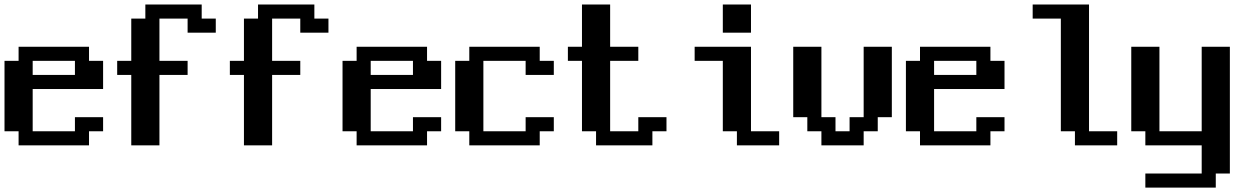

<svg xmlns="http://www.w3.org/2000/svg" viewBox="-20 -645 5540 852"><path d="M0 -375H62.5V-437.5H375V-375H437.5V-250H125V-62.5H312.5V-125H437.5V-62.5H375V0H62.5V-62.5H0ZM125 -375V-312.5H312.5V-375Z M500 -375H562.5V-562.5H625V-625H875V-562.5H937.5V-500H812.5V-562.5H687.5V-375H812.5V-312.5H687.5V0H562.5V-312.5H500Z M1000 -375H1062.5V-562.5H1125V-625H1375V-562.5H1437.5V-500H1312.5V-562.5H1187.5V-375H1312.5V-312.5H1187.5V0H1062.5V-312.5H1000Z M1500 -375H1562.5V-437.5H1875V-375H1937.5V-250H1625V-62.5H1812.5V-125H1937.5V-62.5H1875V0H1562.5V-62.5H1500ZM1625 -375V-312.5H1812.5V-375Z M2000 -375H2062.5V-437.5H2375V-375H2437.5V-312.5H2312.5V-375H2125V-62.5H2312.5V-125H2437.5V-62.5H2375V0H2062.5V-62.5H2000Z M2500 -437.5H2562.5V-625H2687.5V-437.5H2812.5V-375H2687.5V-62.5H2812.5V-125H2937.5V-62.5H2875V0H2625V-62.5H2562.5V-375H2500Z M3062.5 -437.5H3312.5V-62.5H3437.5V0H3250V-62.5H3187.5V-375H3062.5ZM3187.5 -625H3312.5V-500H3187.5Z M3500 -437.5H3625V-125H3687.5V-62.5H3750V-125H3812.5V-437.5H3937.5V-125H3875V-62.5H3812.5V0H3625V-62.5H3562.5V-125H3500Z M4000 -375H4062.5V-437.5H4375V-375H4437.5V-250H4125V-62.5H4312.5V-125H4437.5V-62.5H4375V0H4062.5V-62.5H4000ZM4125 -375V-312.5H4312.5V-375Z M4562.5 -625H4812.5V-62.5H4937.5V0H4750V-62.5H4687.5V-562.5H4562.5Z M5000 -437.5H5125V-62.5H5312.5V-437.5H5437.5V125H5375V187.5H5062.5V125H5312.5V0H5062.5V-62.5H5000Z"/></svg>

Font: NeoDunggeunmo Code
Style: Regular
Weight: 400
Monospace: yes
Version: Version 1.600